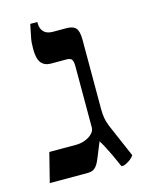

<svg xmlns="http://www.w3.org/2000/svg" viewBox="-103 -710 589 782"><g transform="rotate(-15 191.5 -319.0)"><path d="M311 9Q299 -19 289 -40Q279 -61 270 -78.5Q261 -96 251 -112L224 -46Q214 -21 202.5 -10.5Q191 0 171 0H11L42 -123H156Q174 -123 192 -129.5Q210 -136 222.5 -148Q235 -160 235 -175V-432Q235 -453 229.5 -461Q224 -469 206 -469H142Q115 -469 101 -486.5Q87 -504 87 -545Q87 -559 88 -572Q89 -585 93 -602.5Q97 -620 102 -647H132V-641Q132 -618 145 -605Q158 -592 183 -592H240Q268 -592 279.5 -578.5Q291 -565 291 -530V-237Q291 -215 294 -198.5Q297 -182 304 -164.5Q311 -147 323 -120L365 -23Q357 -11 343 -2Q329 7 320 9Z"/></g></svg>

Font: Noto Serif Hebrew Medium
Style: Regular
Weight: 500
Version: Version 2.003